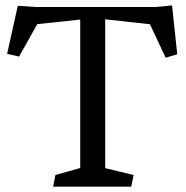

<svg xmlns="http://www.w3.org/2000/svg" viewBox="-20 -702 701 722"><path d="M281.7 -70.3V-628.4L120.1 -611.3L51.8 -489.3L6.8 -499.5L46.9 -680.2L110.8 -675.8H565.4L627 -681.6L646.5 -498L603 -484.9L543.9 -610.8L375.5 -629.4V-69.8L482.4 -43.9L473.6 0H179.7L188.5 -43.9Z"/></svg>

Font: Vesper Libre
Style: Regular
Weight: 400
Designer: Robert Keller & Kimya Gandhi
Foundry: Mota Italic
Version: Version 1.058